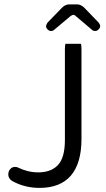

<svg xmlns="http://www.w3.org/2000/svg" viewBox="-20 -871 495 894"><path d="M284.7 -667Q282.2 -660.6 282.2 -641.6V-218.8Q282.2 -134.8 248 -100.6Q215.8 -68.4 158.2 -68.4Q109.9 -68.4 64 -90.8Q58.6 -93.8 49.8 -93.8Q36.1 -93.8 27.3 -83.3Q18.6 -72.8 18.6 -58.6Q18.6 -40 36.6 -28.3Q94.7 3.9 164.1 3.9Q260.7 3.9 310.1 -53.5Q359.4 -110.8 359.4 -224.6V-641.6Q359.4 -660.6 356.9 -667ZM231.9 -731.9 308.1 -795.9Q317.4 -801.8 319.8 -801.8Q320.3 -801.8 320.3 -801.8Q328.1 -801.8 333 -795.9L408.7 -731.9Q414.6 -726.6 422.9 -726.6Q431.6 -726.6 439 -733.9Q446.3 -741.2 446.3 -749.3Q446.3 -757.3 439.9 -765.1Q373 -834.5 372.6 -835Q356.4 -850.6 338.9 -850.6H301.8Q283.2 -850.6 266.6 -833L200.7 -765.1Q194.8 -754.4 194.3 -749Q194.3 -741.2 201.7 -733.9Q209 -726.6 217.5 -726.6Q226.1 -726.6 231.9 -731.9Z"/></svg>

Font: YuPearl-Light
Style: Light
Weight: 300
Designer: Max Yao
Foundry: Max-Everyday
Version: Version 1.011; ttfautohint (v1.8.3)